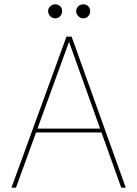

<svg xmlns="http://www.w3.org/2000/svg" viewBox="-20 -870 635 890"><path d="M33 0 288 -700H312L563 0H542L300 -676L54 0ZM132 -256 141 -274H457L466 -256ZM236 -785Q223 -785 213 -795Q203 -805 203 -818Q203 -832 213 -841Q223 -850 236 -850Q250 -850 259 -841Q268 -832 268 -818Q268 -805 259 -795Q250 -785 236 -785ZM366 -785Q353 -785 343 -795Q333 -805 333 -818Q333 -832 343 -841Q353 -850 366 -850Q380 -850 389 -841Q398 -832 398 -818Q398 -805 389 -795Q380 -785 366 -785Z"/></svg>

Font: DM Sans 17pt Thin
Style: Regular
Weight: 250
Version: Version 4.004;gftools[0.9.30]